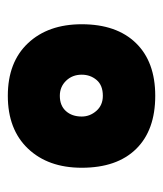

<svg xmlns="http://www.w3.org/2000/svg" viewBox="17 -513 417 491"><g transform="rotate(-90 225.5 -267.5)"><path d="M42 -267Q42 -353 91 -404.5Q140 -456 226 -456Q312 -456 360.5 -404.5Q409 -353 409 -267Q409 -178 361 -128.5Q313 -79 226 -79Q138 -79 90 -128Q42 -177 42 -267ZM280 -267Q280 -291 264.5 -307Q249 -323 226 -323Q201 -323 187 -307.5Q173 -292 173 -267Q173 -246 187.5 -229.5Q202 -213 226 -213Q253 -213 266.5 -229Q280 -245 280 -267Z"/></g></svg>

Font: Lalezar
Style: Regular
Weight: 400
Designer: Borna Izadpanah
Foundry: Borna Izadpanah
Version: Version 1.003;November 28, 2018;FontCreator 11.5.0.2421 64-b